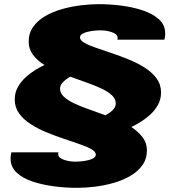

<svg xmlns="http://www.w3.org/2000/svg" viewBox="-20 -720 847 924"><path d="M350 184Q298 184 242.5 177Q187 170 139 154.5Q91 139 61 111.5Q31 84 31 44Q31 39 31.5 31.5Q32 24 35 13H261Q260 17 260 19Q260 21 260 22Q260 34 273 42Q286 50 305 54Q324 58 341 58Q364 58 387 54.5Q410 51 425.5 43.5Q441 36 441 24Q441 10 420 -2Q399 -14 364 -26Q329 -38 287.5 -52Q246 -66 204.5 -83Q163 -100 128 -122.5Q93 -145 72 -174Q51 -203 51 -241Q51 -275 66.5 -302Q82 -329 105 -349.5Q128 -370 152 -384.5Q176 -399 194 -407Q160 -428 139 -456Q118 -484 118 -519Q118 -561 140 -591.5Q162 -622 198.5 -643Q235 -664 279.5 -676.5Q324 -689 370 -694.5Q416 -700 456 -700Q508 -700 563.5 -693Q619 -686 667 -670Q715 -654 745 -627Q775 -600 775 -559Q775 -555 774.5 -547.5Q774 -540 771 -529H545Q546 -534 546 -535.5Q546 -537 546 -538Q546 -550 533 -558Q520 -566 501.5 -570Q483 -574 465 -574Q442 -574 419 -570.5Q396 -567 380.5 -559.5Q365 -552 365 -540Q365 -526 386 -514Q407 -502 442 -490Q477 -478 518.5 -464Q560 -450 601.5 -433Q643 -416 678 -393.5Q713 -371 734 -342Q755 -313 755 -275Q755 -241 739.5 -214Q724 -187 701 -166.5Q678 -146 654 -131.5Q630 -117 612 -109Q645 -87 666 -59.5Q687 -32 687 3Q687 45 665 75.5Q643 106 606.5 127Q570 148 526 160.5Q482 173 436 178.5Q390 184 350 184ZM488 -165Q500 -172 511 -180Q522 -188 529.5 -199Q537 -210 537 -223Q537 -244 518.5 -261.5Q500 -279 468 -294Q436 -309 397.5 -322.5Q359 -336 318 -351Q306 -344 295 -335.5Q284 -327 276.5 -316.5Q269 -306 269 -293Q269 -272 287.5 -254.5Q306 -237 338 -222Q370 -207 409 -193.5Q448 -180 488 -165Z"/></svg>

Font: Archivo Expanded Black
Style: Italic
Weight: 900
Width: 7
Italic angle: -10°
Designer: Hector Gatti
Foundry: Omnibus-Type
Version: Version 2.001